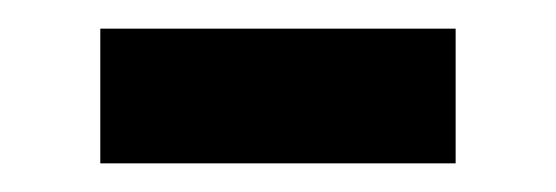

<svg xmlns="http://www.w3.org/2000/svg" viewBox="-20 -364 388 134"><path d="M50 -344V-250H298V-344Z"/></svg>

Font: Noto Sans Devanagari UI Medium
Style: Regular
Weight: 500
Designer: Jelle Bosma - Monotype Design Team
Foundry: Monotype Imaging Inc.
Version: Version 2.004